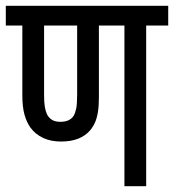

<svg xmlns="http://www.w3.org/2000/svg" viewBox="-20 -642 600 662"><path d="M484 -554V0H409V-554H321V-305Q321 -276 317.5 -255Q314 -234 307.5 -219.5Q301 -205 291 -193Q275 -174 250 -164Q225 -154 190 -154Q155 -154 128.5 -166.5Q102 -179 85 -202Q72 -220 64.5 -246.5Q57 -273 57 -314V-554H0V-622H560V-554ZM188 -222Q221 -222 234 -243Q239 -251 242.5 -266.5Q246 -282 246 -317V-554H132V-312Q132 -289 134.5 -274Q137 -259 142 -248Q148 -236 159 -229Q170 -222 188 -222Z"/></svg>

Font: Noto Sans ExtraCondensed
Style: Regular
Weight: 400
Width: 2
Designer: Monotype Design Team
Foundry: Monotype Imaging Inc.
Version: Version 2.013